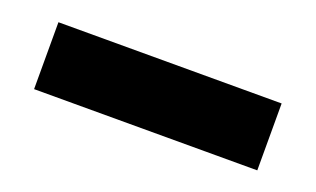

<svg xmlns="http://www.w3.org/2000/svg" viewBox="-32 -104 541 329"><g transform="rotate(20 238.5 61.0)"><path d="M35 122V0H442V122Z"/></g></svg>

Font: Mona Sans Expanded
Style: Bold
Weight: 700
Width: 7
Designer: Deni Anggara
Foundry: GitHub
Version: Version 2.000